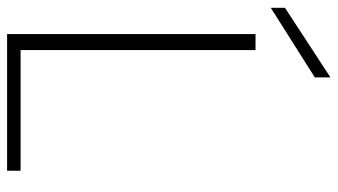

<svg xmlns="http://www.w3.org/2000/svg" viewBox="-225 -726 951 541"><g transform="rotate(90 250.5 -455.5)"><path d="M76 0V-700H121V-38H461V0ZM2 -743V-783L198 -911V-867Z"/></g></svg>

Font: DM Sans 24pt ExtraLight
Style: Regular
Weight: 250
Designer: Colophon Foundry, Jonny Pinhorn
Foundry: Colophon Foundry
Version: Version 4.004;gftools[0.9.30]